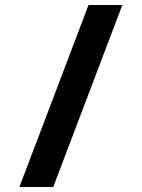

<svg xmlns="http://www.w3.org/2000/svg" viewBox="-20 -743 570 772"><path d="M58 9 336 -723H472L194 9Z"/></svg>

Font: Noto Sans Mono Condensed Black
Style: Regular
Weight: 900
Width: 3
Designer: Monotype Design Team
Foundry: Monotype Imaging Inc.
Version: Version 2.014